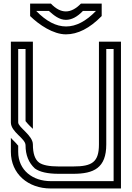

<svg xmlns="http://www.w3.org/2000/svg" viewBox="-20 -1070 748 1090"><path d="M666.7 -833.3H541.7V-250C541.7 -150 503 -125 395.8 -125H312.5C259.4 -125 222.9 -132.3 202.1 -146.9C178.1 -164.6 166.7 -199 166.7 -250C166.7 -301.7 83.3 -346.9 83.3 -375V-791.7H125V-382.3C143.8 -358.8 158.1 -347.1 166.7 -338.5V-833.3H41.7V-375C41.7 -320 125 -284.5 125 -245.3C125 -190.2 142.7 -145.9 178.1 -113.5C205.2 -93.8 250 -83.3 312.5 -83.3H395.8C513.1 -83.3 583.3 -116.7 583.3 -250V-791.7H625V-41.7H267.7C167.4 -41.7 83.3 -102.2 83.3 -208.3V-242.7C83.3 -243.8 83.3 -243.8 82.3 -243.8C68 -262.8 48.8 -278 41.7 -287.5V-208.3C41.7 -83.3 139.2 0 267.7 0H666.7ZM257.3 -1008.1C286.5 -982 316.7 -957.4 354.2 -957.3C386.5 -957.3 418.8 -974.2 451 -1008.1H525C468.2 -949.2 411.7 -919.8 355.2 -919.8C298.7 -919.8 242.2 -949.2 185.4 -1008.1ZM439.6 -1049.7C410.9 -1020.1 382.3 -1005.2 353.8 -1005.2C325.3 -1005.2 296.9 -1020.1 268.8 -1049.7H151V-978.9C202.1 -928.9 282.3 -875 354.2 -875C421.5 -875 489.6 -909.6 557.3 -978.9V-1049.7Z"/></svg>

Font: Sportrop
Style: Regular
Weight: 500
Version: Version 0.9